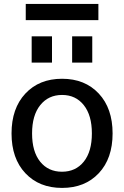

<svg xmlns="http://www.w3.org/2000/svg" viewBox="-20 -920 613 950"><path d="M105.5 -63Q37.1 -135.7 37.1 -259.8Q37.1 -383.8 105.5 -457Q173.8 -530.3 287.1 -530.3Q400.4 -530.3 468.8 -457Q537.1 -383.8 537.1 -259.8Q537.1 -135.7 468.8 -63Q400.4 9.8 287.1 9.8Q173.8 9.8 105.5 -63ZM107.4 -820.3V-900.4H466.8V-820.3ZM136.7 -610.4V-740.2H237.3V-610.4ZM179.2 -399.9Q138.7 -349.6 138.7 -259.8Q138.7 -169.9 178.7 -120.1Q218.8 -70.3 286.6 -70.3Q354.5 -70.3 394.5 -120.1Q434.6 -169.9 434.6 -259.8Q434.6 -349.6 394.5 -399.9Q354.5 -450.2 287.1 -450.2Q219.7 -450.2 179.2 -399.9ZM336.9 -610.4V-740.2H436.5V-610.4Z"/></svg>

Font: GenEi M Gothic v2 Medium
Style: Regular
Weight: 500
Version: Version 2.0